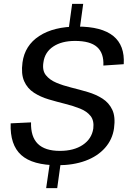

<svg xmlns="http://www.w3.org/2000/svg" viewBox="-20 -845 669 990"><path d="M239 -19H295L275 125H218ZM352 -825H409L389 -680H332ZM277 7Q148 7 89.5 -45.5Q31 -98 35 -209L140 -214Q138 -140 175 -103.5Q212 -67 289 -67Q361 -67 407 -98Q453 -129 461 -182Q466 -223 447 -247Q428 -271 393 -285Q358 -299 316 -309.5Q274 -320 231.5 -332.5Q189 -345 155 -367Q121 -389 104.5 -426.5Q88 -464 96 -523Q108 -611 182.5 -659.5Q257 -708 379 -708Q504 -708 564 -659.5Q624 -611 618 -514L513 -507Q516 -571 480.5 -602.5Q445 -634 367 -634Q298 -634 254.5 -605Q211 -576 204 -524Q197 -482 216.5 -457.5Q236 -433 270.5 -418.5Q305 -404 347.5 -393.5Q390 -383 432.5 -370.5Q475 -358 508.5 -336.5Q542 -315 559 -279Q576 -243 568 -184Q560 -126 521.5 -82.5Q483 -39 420.5 -16Q358 7 277 7Z"/></svg>

Font: Pathway Extreme 28pt Medium
Style: Italic
Weight: 500
Italic angle: -8°
Designer: Eduardo Rodriguez Tunni
Foundry: Eduardo Rodriguez Tunni
Version: Version 1.001;gftools[0.9.26]